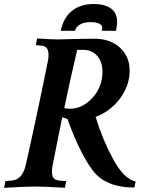

<svg xmlns="http://www.w3.org/2000/svg" viewBox="-37 -923 716 945"><path d="M-17.1 1.5 -10.3 -31.7 25.9 -35.2Q73.2 -41.5 89.4 -109.4Q107.9 -189 146 -367.9Q184.1 -546.9 199.7 -627.4Q201.7 -637.7 201.7 -653.8Q201.7 -694.3 170.4 -697.8L139.2 -701.2L146 -733.9Q211.4 -729 249.5 -729Q263.7 -729 319.8 -730.7Q376 -732.4 427.7 -732.4Q505.4 -732.4 553.2 -688.7Q601.1 -645 601.1 -575.7Q601.1 -502 554 -438.5Q506.8 -375 433.6 -347.7Q467.8 -235.4 518.6 -142.1Q572.8 -41.5 630.4 -29.8L624.5 0Q481.9 0 418.5 -85.4Q355.5 -169.9 294.4 -338.4Q281.2 -340.8 269.5 -345.7Q260.3 -300.8 251 -255.4Q241.7 -210 233.4 -166.5Q225.1 -123 221.2 -105Q218.8 -93.3 218.8 -77.6Q218.8 -70.8 219.7 -65.4Q220.7 -60.1 221.7 -55.9Q222.7 -51.8 225.8 -48.3Q229 -44.9 230.7 -42.7Q232.4 -40.5 237.8 -38.8Q243.2 -37.1 245.1 -36.1Q247.1 -35.2 254.6 -34.4Q262.2 -33.7 264.6 -33.4Q267.1 -33.2 276.6 -32.5Q286.1 -31.7 289.1 -31.7L282.2 1Q174.3 -4.9 135.7 -4.9Q87.4 -4.9 -17.1 1.5ZM342.8 -677.7Q305.7 -518.6 279.3 -391.1Q291.5 -387.7 306.6 -387.7Q368.7 -387.7 418 -441.4Q467.3 -495.1 467.3 -570.3Q467.3 -618.2 441.4 -647.9Q415.5 -677.7 372.1 -677.7ZM409.2 -814Q374.5 -814 355.2 -801.5Q335.9 -789.1 332 -771.5H261.7Q276.4 -838.4 318.8 -870.8Q361.3 -903.3 423.8 -903.3Q478.5 -903.3 509 -881.3Q539.6 -859.4 539.6 -814Q539.6 -799.3 534.2 -771.5H463.4Q466.3 -782.7 466.3 -787.1Q466.3 -798.3 452.4 -806.2Q438.5 -814 409.2 -814Z"/></svg>

Font: Flanker
Style: Bold Italic
Weight: 700
Italic angle: -12°
Designer: Flanker
Version: Version 2.000